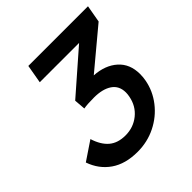

<svg xmlns="http://www.w3.org/2000/svg" viewBox="-194 -853 1008 1008"><g transform="rotate(-45 310.0 -349.5)"><path d="M613 -712H170L152 -609H444L215 -409L220 -346Q246 -351 296 -351Q360 -351 397 -326Q434 -301 434 -251Q434 -238 431 -223Q420 -164 376 -128.5Q332 -93 273 -93Q216 -93 181.5 -122.5Q147 -152 129 -210L25 -140Q50 -68 108.5 -27.5Q167 13 257 13Q330 13 392.5 -18Q455 -49 497 -103Q539 -157 551 -223Q555 -243 555 -267Q555 -342 506.5 -385.5Q458 -429 378 -434L596 -616Z"/></g></svg>

Font: Geom Medium
Style: Italic
Weight: 500
Italic angle: -10°
Version: Version 1.102